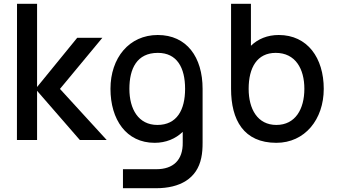

<svg xmlns="http://www.w3.org/2000/svg" viewBox="-20 -740 1780 1015"><path d="M69.5 0H176V-260L402 0H544L297 -270L521 -540H388L176 -280V-720H70Z M797.5 15C857.5 15 908 -6.5 946 -43V13.5C947.5 106.5 895.5 154.5 806.5 154.5H630V255H805.5C931.5 255 1021.5 204 1044 94.5C1049.5 69 1051 43.5 1051 14.5V-270.5C1051 -438 967 -555 814 -555C662.5 -555 564 -433.5 564 -270.5C564 -108.5 647 15 797.5 15ZM664 -270.5C664 -376.5 703 -460.5 814.5 -460.5C915.5 -460.5 958.5 -382.5 958.5 -270.5C958.5 -158.5 915 -79.5 812 -79.5C711.5 -79.5 664 -163.5 664 -270.5Z M1441 15C1591.5 15 1691.5 -108.5 1691.5 -270.5C1691.5 -433.5 1605.5 -555 1453.5 -555C1393.5 -555 1343.5 -534 1306.5 -498V-720H1201.5V-270.5C1201.5 -106 1268 15 1441 15ZM1294.5 -270.5C1294.5 -382.5 1339 -460.5 1437.5 -460.5C1541.5 -460.5 1589 -376.5 1589 -270.5C1589 -163.5 1541.5 -79.5 1441 -79.5C1341.5 -79.5 1294.5 -163.5 1294.5 -270.5Z"/></svg>

Font: Eudonet SemiBold
Style: Regular
Weight: 600
Designer: Mikhail Sharanda
Foundry: Mikhail Sharanda
Version: Version 4.503;Glyphs 3.1.2 (3151)